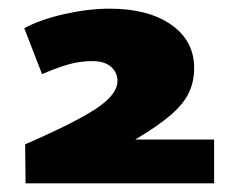

<svg xmlns="http://www.w3.org/2000/svg" viewBox="-20 -793 550 443"><path d="M39 -370 38 -460Q153 -510 202 -542.5Q251 -575 251 -606Q251 -626 236 -639Q221 -652 193 -652Q167 -652 142 -645.5Q117 -639 77 -622L36 -728Q73 -748 128.5 -760.5Q184 -773 233 -773Q322 -773 375 -736Q428 -699 428 -636Q428 -606 416.5 -580.5Q405 -555 375.5 -529Q346 -503 292 -471H474V-370Z"/></svg>

Font: Georama Extended ExtraBold
Style: Regular
Weight: 800
Width: 7
Designer: Jean-Baptiste Levee
Foundry: Production Type
Version: Version 1.000